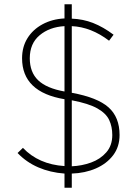

<svg xmlns="http://www.w3.org/2000/svg" viewBox="-20 -799 640 896"><path d="M281 77V11Q214 6 158.5 -18Q103 -42 62 -85L87 -109Q160 -32 281 -24V-336Q83 -369 83 -527Q83 -580 108 -620.5Q133 -661 178 -685.5Q223 -710 281 -713V-779H315V-712Q368 -710 415 -691.5Q462 -673 510 -637L489 -609Q405 -673 315 -677V-366Q435 -344 486.5 -298Q538 -252 538 -169Q538 -114 508 -74.5Q478 -35 427.5 -13Q377 9 315 11V77ZM315 -23Q362 -25 405 -40.5Q448 -56 476 -88Q504 -120 504 -169Q504 -208 489.5 -239Q475 -270 434.5 -293Q394 -316 315 -331ZM281 -372V-677Q211 -673 165 -634.5Q119 -596 119 -527Q119 -462 158 -424.5Q197 -387 281 -372Z"/></svg>

Font: Zen Kaku Gothic Antique Light
Style: Regular
Weight: 300
Designer: Yoshimichi Ohira
Foundry: Positype
Version: Version 1.001